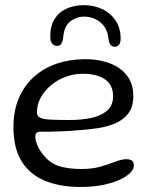

<svg xmlns="http://www.w3.org/2000/svg" viewBox="-20 -712 602 764"><path d="M301.5 32Q218.5 32 158.2 7Q98 -18 65.8 -70.5Q33.5 -123 33.5 -205.5Q33.5 -273 56 -323.8Q78.5 -374.5 117.5 -408.5Q156.5 -442.5 208 -459.5Q259.5 -476.5 318 -476.5Q358 -476.5 392.8 -467.8Q427.5 -459 454 -441Q480.5 -423 495.5 -395.5Q510.5 -368 510.5 -331Q510.5 -288 491.5 -262Q472.5 -236 439.8 -221.8Q407 -207.5 366 -201.5Q325 -195.5 281 -193Q261 -191 234 -189.8Q207 -188.5 182.8 -188.2Q158.5 -188 146 -188Q131 -188 125.8 -183.8Q120.5 -179.5 120.5 -168.5Q120.5 -154.5 128.2 -135Q136 -115.5 151 -97.5Q178.5 -62.5 214.8 -51Q251 -39.5 305 -39.5Q348.5 -39.5 382 -49.5Q415.5 -59.5 440.2 -69Q465 -78.5 482.5 -78.5Q496.5 -78.5 504.5 -73.2Q512.5 -68 512.5 -52.5Q512.5 -38 497 -23Q481.5 -8 453.2 4.5Q425 17 386.5 24.5Q348 32 301.5 32ZM258.5 -234.5Q304.5 -234.5 343.5 -242.8Q382.5 -251 406.2 -271.8Q430 -292.5 430 -329.5Q430 -373 398.5 -395.8Q367 -418.5 308 -418.5Q273.5 -418.5 240.8 -406.2Q208 -394 182.5 -372.5Q157 -351 142 -323.5Q127 -296 127 -265Q127 -250 139.5 -243.8Q152 -237.5 180.8 -236Q209.5 -234.5 258.5 -234.5ZM206.5 -529.5Q195 -529.5 187.5 -538.8Q180 -548 180 -565.5Q180 -610 197.8 -637.5Q215.5 -665 246 -678.2Q276.5 -691.5 314 -691.5Q352.5 -691.5 385.8 -676.2Q419 -661 439.5 -631Q460 -601 460 -557.5Q460 -541 453.2 -533.5Q446.5 -526 437 -526Q427 -526 420.2 -533.2Q413.5 -540.5 411.5 -559Q408.5 -588.5 394 -607.8Q379.5 -627 358.5 -636.5Q337.5 -646 314 -646Q286 -646 261.2 -628Q236.5 -610 232 -568Q230 -547.5 224.5 -538.5Q219 -529.5 206.5 -529.5Z"/></svg>

Font: Gluten Light
Style: Regular
Weight: 300
Designer: Tyler Finck
Foundry: Etcetera Type Company
Version: Version 1.300